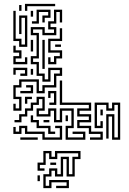

<svg xmlns="http://www.w3.org/2000/svg" viewBox="-20 -716 666 992"><path d="M109 -660V-696H265V-684H121V-660ZM79 -660V-690H91V-660ZM49 -144V-180H61V-156H79V-204H49V-276H79V-306H181V-246H199V-276H259V-336H289V-354H241V-294H199V-324H169V-384H139V-426H169V-534H139V-576H211V-546H259V-564H229V-606H259V-666H301V-600H289V-654H271V-594H241V-576H271V-534H199V-564H151V-546H181V-414H151V-396H181V-336H211V-306H229V-366H301V-324H271V-264H211V-234H169V-294H91V-264H61V-216H91V-144ZM145 -594V-606H169V-666H241V-624H211V-600H199V-636H229V-654H181V-594ZM79 -474V-504H49V-660H61V-516H91V-486H109V-624H91V-540H79V-636H121V-474ZM139 -630V-660H151V-630ZM229 -384V-420H241V-396H259V-426H289V-444H229V-516H289V-570H301V-504H241V-456H301V-414H271V-384ZM139 -450V-510H151V-450ZM199 -360V-510H211V-360ZM265 -474V-486H295V-474ZM49 -384V-426H79V-444H49V-480H61V-456H91V-414H61V-396H109V-420H121V-384ZM85 -324V-336H109V-354H61V-330H49V-366H121V-324ZM139 -330V-360H151V-330ZM445 6V-6H499V-24H439V-54H379V-96H439V-114H379V-156H439V-174H289V-300H301V-186H451V-144H391V-126H451V-84H391V-66H451V-36H511V6ZM85 -234V-246H139V-264H115V-276H151V-234ZM235 -174V-186H259V-234H241V-210H229V-246H271V-174ZM319 6V-66H349V-144H301V-84H259V-144H241V-114H169V-156H199V-204H181V-174H151V-144H121V-114H91V-84H55V-96H79V-126H109V-156H139V-186H169V-216H211V-144H181V-126H229V-156H271V-96H289V-156H361V-54H331V-6H409V-24H355V-36H421V6ZM109 -180V-216H145V-204H121V-180ZM559 6V-114H541V0H529V-126H571V-6H589V-174H571V-144H529V-174H481V-66H499V-90H511V-54H469V-186H541V-156H559V-186H601V6ZM499 -120V-150H511V-120ZM229 -24V-54H169V-84H139V-120H151V-96H181V-66H241V-36H265V-24ZM319 -90V-120H331V-90ZM205 -84V-96H235V-84ZM199 6V-24H109V-54H91V-24H49V-60H61V-36H79V-66H121V-36H211V-6H289V-54H265V-66H301V6ZM85 6V-6H175V6ZM204 256V184H234V154H276V184H294V94H336V184H354V94H384V76H276V106H234V76H216V136H186V154H210V166H174V124H204V64H246V94H264V64H396V106H366V196H324V106H306V196H264V166H246V196H216V244H234V214H336V256H270V244H324V226H246V256ZM240 136V124H270V136ZM174 220V190H186V220Z"/></svg>

Font: Rubik Maze
Style: Regular
Weight: 400
Designer: Hubert and Fischer, NaN
Foundry: Hubert and Fischer, NaN
Version: Version 2.200